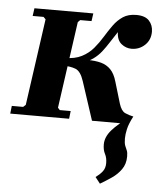

<svg xmlns="http://www.w3.org/2000/svg" viewBox="-87 -536 709 861"><g transform="rotate(5 267.5 -106.0)"><path d="M178 -45 187 -35H236L232 0H-33L-29 -35H22L33 -45L88 -435L78 -445H29L34 -480H299L294 -445H243L233 -435ZM335 0 278 -174Q264 -217 240.5 -226Q217 -235 183 -235L188 -270H290Q326 -270 352 -263Q378 -256 396 -237.5Q414 -219 424 -184L453 -87Q463 -55 480.5 -47Q498 -39 518 -35L484 0ZM492 -490Q532 -490 550 -470Q568 -450 568 -421Q568 -384 543 -360.5Q518 -337 483 -337Q458 -337 437.5 -353.5Q417 -370 416 -406Q399 -381 384.5 -358Q370 -335 354 -314.5Q338 -294 316 -278.5Q294 -263 262 -254.5Q230 -246 184 -246L188 -270Q234 -270 265 -286Q296 -302 317 -327Q338 -352 355 -380Q372 -408 390 -433Q408 -458 432 -474Q456 -490 492 -490ZM518 -35Q500 -1 494.5 23.5Q489 48 489 66Q489 88 493.5 99Q498 110 502 119Q506 128 506 146Q506 180 488.5 204.5Q471 229 445 246.5Q419 264 395 278L373 250Q391 237 403 222Q415 207 415 184Q415 160 406 143Q397 126 397 101Q397 68 423.5 37Q450 6 508 -35Z"/></g></svg>

Font: Brygada 1918
Style: Bold Italic
Weight: 700
Italic angle: -8°
Designer: Mateusz Machalski | Borys Kosmynka | Przemek Hoffer
Foundry: NIEPODLEGLA 2018
Version: Version 3.006